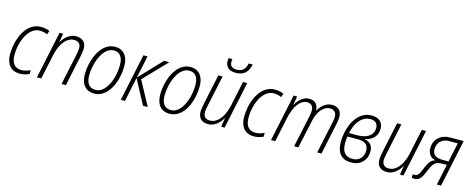

<svg xmlns="http://www.w3.org/2000/svg" viewBox="-35 -1407 5135 2084"><g transform="rotate(15 2532.0 -365.0)"><path d="M195.8 9.8Q146 9.8 111.3 -11.2Q76.7 -32.2 58.6 -72.3Q40.5 -112.3 40.5 -170.9Q40.5 -222.2 50.5 -274.7Q60.5 -327.1 80.8 -375Q101.1 -422.9 130.9 -460Q160.6 -497.1 200.4 -518.8Q240.2 -540.5 289.1 -540.5Q316.9 -540.5 342.5 -535.4Q368.2 -530.3 387.7 -520.5L372.1 -479Q354.5 -488.3 332.5 -493.2Q310.5 -498 288.6 -498Q242.2 -498 204.8 -469.5Q167.5 -440.9 141.6 -393.6Q115.7 -346.2 102.3 -288.8Q88.9 -231.4 88.9 -173.3Q88.9 -128.4 101.6 -96.7Q114.3 -64.9 139.6 -48.6Q165 -32.2 201.7 -32.2Q228 -32.2 252.4 -39.3Q276.9 -46.4 301.3 -57.6V-14.6Q280.8 -4.9 254.4 2.4Q228 9.8 195.8 9.8Z M387.2 0 499.5 -530.8H539.6L522.5 -431.2H523.9Q539.6 -459.5 563 -484.4Q586.4 -509.3 617.4 -525.1Q648.4 -541 685.5 -541Q720.2 -541 745.4 -528.6Q770.5 -516.1 783.9 -491.7Q797.4 -467.3 797.4 -431.2Q797.4 -410.6 793.2 -384.8Q789.1 -358.9 783.7 -335L712.9 0H664.1L736.3 -339.8Q741.2 -362.3 744.6 -384.3Q748 -406.2 748 -424.3Q748 -460.9 728.8 -479Q709.5 -497.1 674.3 -497.1Q632.8 -497.1 597.7 -470.5Q562.5 -443.8 535.4 -393.6Q508.3 -343.3 493.7 -272.9L435.5 0Z M1030.8 9.3Q982.4 9.3 949 -11.7Q915.5 -32.7 898.2 -72.5Q880.9 -112.3 880.9 -168.5Q880.9 -216.8 890.4 -268.3Q899.9 -319.8 919.4 -368.2Q939 -416.5 968.3 -455.3Q997.6 -494.1 1036.6 -517.1Q1075.7 -540 1123.5 -540Q1171.4 -540 1204.3 -518.6Q1237.3 -497.1 1254.6 -457.3Q1272 -417.5 1272 -361.3Q1272 -311 1262.5 -258.8Q1252.9 -206.5 1233.4 -158.4Q1213.9 -110.4 1184.8 -72.8Q1155.8 -35.2 1117.2 -12.9Q1078.6 9.3 1030.8 9.3ZM1035.2 -32.7Q1070.8 -32.7 1100.3 -52.2Q1129.9 -71.8 1152.8 -105.2Q1175.8 -138.7 1191.7 -181.4Q1207.5 -224.1 1215.6 -271Q1223.6 -317.9 1223.6 -363.8Q1223.6 -403.8 1212.4 -434.1Q1201.2 -464.4 1178.7 -481.2Q1156.2 -498 1121.1 -498Q1084.5 -498 1054.4 -478Q1024.4 -458 1001 -423.6Q977.5 -389.2 961.7 -346.2Q945.8 -303.2 937.5 -257.1Q929.2 -210.9 929.2 -167.5Q929.2 -103 955.8 -67.9Q982.4 -32.7 1035.2 -32.7Z M1329.6 0 1441.9 -530.3H1488.3L1434.6 -278.3L1674.3 -530.3H1733.4L1484.9 -272.9L1632.8 0H1579.1L1433.6 -272.5L1376.5 0Z M1877.9 9.3Q1829.6 9.3 1796.1 -11.7Q1762.7 -32.7 1745.4 -72.5Q1728 -112.3 1728 -168.5Q1728 -216.8 1737.5 -268.3Q1747.1 -319.8 1766.6 -368.2Q1786.1 -416.5 1815.4 -455.3Q1844.7 -494.1 1883.8 -517.1Q1922.9 -540 1970.7 -540Q2018.6 -540 2051.5 -518.6Q2084.5 -497.1 2101.8 -457.3Q2119.1 -417.5 2119.1 -361.3Q2119.1 -311 2109.6 -258.8Q2100.1 -206.5 2080.6 -158.4Q2061 -110.4 2032 -72.8Q2002.9 -35.2 1964.4 -12.9Q1925.8 9.3 1877.9 9.3ZM1882.3 -32.7Q1918 -32.7 1947.5 -52.2Q1977.1 -71.8 2000 -105.2Q2022.9 -138.7 2038.8 -181.4Q2054.7 -224.1 2062.7 -271Q2070.8 -317.9 2070.8 -363.8Q2070.8 -403.8 2059.6 -434.1Q2048.3 -464.4 2025.9 -481.2Q2003.4 -498 1968.3 -498Q1931.6 -498 1901.6 -478Q1871.6 -458 1848.1 -423.6Q1824.7 -389.2 1808.8 -346.2Q1793 -303.2 1784.7 -257.1Q1776.4 -210.9 1776.4 -167.5Q1776.4 -103 1803 -67.9Q1829.6 -32.7 1882.3 -32.7Z M2310.1 9.8Q2275.4 9.8 2250.5 -2.9Q2225.6 -15.6 2212.4 -40Q2199.2 -64.5 2199.2 -100.6Q2199.2 -119.6 2203.4 -144.5Q2207.5 -169.4 2211.9 -193.4L2283.7 -530.3H2331.1L2258.8 -189Q2253.9 -166.5 2250.2 -145.8Q2246.6 -125 2246.6 -106.9Q2246.6 -69.8 2266.1 -51.3Q2285.6 -32.7 2321.8 -32.7Q2362.8 -32.7 2398.7 -59.6Q2434.6 -86.4 2461.7 -137Q2488.8 -187.5 2503.4 -258.3L2561 -530.3H2608.4L2496.1 0H2457L2473.6 -99.1H2471.2Q2456.1 -71.8 2432.4 -46.9Q2408.7 -22 2378.2 -6.1Q2347.7 9.8 2310.1 9.8ZM2457 -605.5Q2419.4 -605.5 2393.3 -617.4Q2367.2 -629.4 2353.8 -652.3Q2340.3 -675.3 2340.3 -707Q2340.3 -714.8 2341.3 -724.1Q2342.3 -733.4 2343.8 -740.2H2385.7Q2384.3 -732.9 2383.3 -724.9Q2382.3 -716.8 2382.3 -709Q2382.3 -675.8 2401.6 -658.7Q2420.9 -641.6 2459.5 -641.6Q2508.3 -641.6 2533.9 -667.5Q2559.6 -693.4 2568.4 -740.2H2612.8Q2604.5 -696.3 2584.7 -666.3Q2564.9 -636.2 2533.4 -620.8Q2502 -605.5 2457 -605.5Z M2825.7 9.8Q2775.9 9.8 2741.2 -11.2Q2706.5 -32.2 2688.5 -72.3Q2670.4 -112.3 2670.4 -170.9Q2670.4 -222.2 2680.4 -274.7Q2690.4 -327.1 2710.7 -375Q2731 -422.9 2760.7 -460Q2790.5 -497.1 2830.3 -518.8Q2870.1 -540.5 2918.9 -540.5Q2946.8 -540.5 2972.4 -535.4Q2998 -530.3 3017.6 -520.5L3002 -479Q2984.4 -488.3 2962.4 -493.2Q2940.4 -498 2918.5 -498Q2872.1 -498 2834.7 -469.5Q2797.4 -440.9 2771.5 -393.6Q2745.6 -346.2 2732.2 -288.8Q2718.8 -231.4 2718.8 -173.3Q2718.8 -128.4 2731.4 -96.7Q2744.1 -64.9 2769.5 -48.6Q2794.9 -32.2 2831.5 -32.2Q2857.9 -32.2 2882.3 -39.3Q2906.7 -46.4 2931.2 -57.6V-14.6Q2910.6 -4.9 2884.3 2.4Q2857.9 9.8 2825.7 9.8Z M3017.6 0 3129.9 -530.3H3169.4L3152.3 -433.6H3154.8Q3169.9 -460.9 3191.4 -485.4Q3212.9 -509.8 3241.5 -525.1Q3270 -540.5 3305.2 -540.5Q3355.5 -540.5 3380.1 -512.7Q3404.8 -484.9 3406.7 -436.5H3408.7Q3423.8 -463.4 3445.8 -487.3Q3467.8 -511.2 3497.1 -525.9Q3526.4 -540.5 3562.5 -540.5Q3611.3 -540.5 3640.4 -512.9Q3669.4 -485.4 3669.4 -430.2Q3669.4 -414.1 3666.7 -395.3Q3664.1 -376.5 3660.2 -358.4L3584.5 0H3536.6L3613.3 -359.4Q3617.7 -378.4 3619.6 -394.3Q3621.6 -410.2 3621.6 -422.4Q3621.6 -460.4 3602.1 -479.2Q3582.5 -498 3548.3 -498Q3520.5 -498 3495.6 -483.9Q3470.7 -469.7 3450.2 -444.6Q3429.7 -419.4 3415 -386.5Q3400.4 -353.5 3392.6 -314.9L3324.7 0H3277.3L3355 -361.8Q3359.4 -379.4 3360.8 -395.5Q3362.3 -411.6 3362.3 -423.3Q3362.3 -458.5 3344.5 -478.3Q3326.7 -498 3292 -498Q3261.2 -498 3234.6 -481.2Q3208 -464.4 3186.5 -433.8Q3165 -403.3 3149.2 -362.8Q3133.3 -322.3 3123 -274.9L3065.4 0Z M3916.5 9.8Q3862.8 9.8 3826.7 -11.7Q3790.5 -33.2 3772.5 -75Q3754.4 -116.7 3754.4 -178.2Q3754.4 -227.5 3764.2 -278.8Q3773.9 -330.1 3793.9 -377Q3814 -423.8 3844 -460.4Q3874 -497.1 3914.3 -518.8Q3954.6 -540.5 4004.9 -540.5Q4047.9 -540.5 4076.9 -526.1Q4106 -511.7 4120.4 -485.8Q4134.8 -460 4134.8 -424.8Q4134.8 -383.8 4117.2 -352.3Q4099.6 -320.8 4068.6 -301Q4037.6 -281.2 3997.6 -274.4V-272.5Q4041.5 -265.1 4066.9 -236.3Q4092.3 -207.5 4092.3 -157.7Q4092.3 -117.7 4074.5 -79.1Q4056.6 -40.5 4018.1 -15.4Q3979.5 9.8 3916.5 9.8ZM3920.9 -31.2Q3964.8 -31.2 3992.2 -49.3Q4019.5 -67.4 4032.5 -95.9Q4045.4 -124.5 4045.4 -156.2Q4045.4 -185.5 4033.7 -207Q4022 -228.5 3996.1 -240.2Q3970.2 -252 3926.3 -252H3808.6Q3807.1 -240.7 3804.9 -221.9Q3802.7 -203.1 3802.7 -179.2Q3802.7 -101.1 3833.3 -66.2Q3863.8 -31.2 3920.9 -31.2ZM3815.4 -292.5H3907.2Q3955.6 -292.5 3996.3 -305.7Q4037.1 -318.8 4061.8 -347.4Q4086.4 -376 4086.4 -421.9Q4086.4 -456.1 4066.4 -477.5Q4046.4 -499 4002 -499Q3956.5 -499 3919.7 -474.4Q3882.8 -449.7 3856.2 -403.6Q3829.6 -357.4 3815.4 -292.5Z M4319.3 9.8Q4284.7 9.8 4259.8 -2.9Q4234.9 -15.6 4221.7 -40Q4208.5 -64.5 4208.5 -100.6Q4208.5 -119.6 4212.6 -144.5Q4216.8 -169.4 4221.2 -193.4L4293 -530.3H4340.3L4268.1 -189Q4263.2 -166.5 4259.5 -145.8Q4255.9 -125 4255.9 -106.9Q4255.9 -69.8 4275.4 -51.3Q4294.9 -32.7 4331.1 -32.7Q4372.1 -32.7 4408 -59.6Q4443.8 -86.4 4470.9 -137Q4498 -187.5 4512.7 -258.3L4570.3 -530.3H4617.7L4505.4 0H4466.3L4482.9 -99.1H4480.5Q4465.3 -71.8 4441.7 -46.9Q4418 -22 4387.5 -6.1Q4356.9 9.8 4319.3 9.8Z M4627.4 3.4Q4619.1 3.4 4611.6 2Q4604 0.5 4599.1 -0.5V-40.5Q4603.5 -39.6 4608.9 -38.8Q4614.3 -38.1 4621.6 -38.1Q4635.7 -38.1 4647.5 -45.4Q4659.2 -52.7 4670.9 -71.8Q4682.6 -90.8 4696.3 -126Q4710.9 -164.1 4725.1 -189Q4739.3 -213.9 4756.6 -228.5Q4773.9 -243.2 4797.9 -249.5Q4766.6 -256.8 4747.3 -272.7Q4728 -288.6 4719 -311.8Q4710 -335 4710 -362.3Q4710 -400.4 4723.1 -431.4Q4736.3 -462.4 4760.3 -484.6Q4784.2 -506.8 4817.6 -518.6Q4851.1 -530.3 4891.1 -530.3H5040.5L4928.2 0H4881.3L4930.7 -233.4H4879.9Q4841.8 -233.4 4818.1 -222.9Q4794.4 -212.4 4777.3 -186.5Q4760.3 -160.6 4741.7 -114.3Q4726.6 -76.7 4711.7 -50.3Q4696.8 -23.9 4677.2 -10.3Q4657.7 3.4 4627.4 3.4ZM4868.2 -274.4H4939L4984.9 -489.7H4887.7Q4847.7 -489.7 4818.4 -473.4Q4789.1 -457 4773.2 -428.7Q4757.3 -400.4 4757.3 -362.8Q4757.3 -315.9 4787.1 -295.2Q4816.9 -274.4 4868.2 -274.4Z"/></g></svg>

Font: Open Sans SemiCondensed Light
Style: Italic
Weight: 300
Width: 4
Italic angle: -12°
Designer: Monotype Design Team
Foundry: Monotype Imaging Inc.
Version: Version 3.000